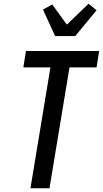

<svg xmlns="http://www.w3.org/2000/svg" viewBox="-20 -1008 551 1028"><path d="M143 0 250 -647H105L119 -735H511L497 -647H352L245 0ZM275 -815 210 -957 260 -984 338 -876 454 -988 497 -953 383 -815Z"/></svg>

Font: Iosevka SS18 Semibold
Style: Italic
Weight: 600
Italic angle: -9°
Monospace: yes
Designer: Belleve Invis
Foundry: Belleve Invis
Version: Version 25.1.1; ttfautohint (v1.8.4)